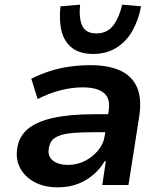

<svg xmlns="http://www.w3.org/2000/svg" viewBox="-20 -792 692 822"><path d="M228 10Q169 10 127.5 -12.5Q86 -35 66 -73Q46 -111 54 -159Q62 -209 100 -240.5Q138 -272 209 -287.5Q280 -303 385 -303H462L451 -226H383Q322 -226 280 -221.5Q238 -217 215.5 -202Q193 -187 189 -156Q183 -123 206.5 -104.5Q230 -86 272 -86Q309 -86 342.5 -102.5Q376 -119 400 -148Q424 -177 429 -214L445 -316Q454 -370 425 -394Q396 -418 333 -418Q291 -418 243 -406.5Q195 -395 141 -368L114 -455Q154 -475 195 -488Q236 -501 279.5 -507Q323 -513 367 -513Q443 -513 493.5 -490.5Q544 -468 566 -419.5Q588 -371 576 -293L530 0H418L433 -102H428Q409 -69 379 -43.5Q349 -18 311.5 -4Q274 10 228 10ZM379 -561Q322 -561 288.5 -587Q255 -613 243.5 -659Q232 -705 239 -765L323 -772Q317 -715 332 -682Q347 -649 393 -649Q438 -649 464 -682Q490 -715 503 -772L584 -765Q573 -706 546.5 -659.5Q520 -613 477.5 -587Q435 -561 379 -561Z"/></svg>

Font: Nunito Sans 6pt
Style: Bold Italic
Weight: 700
Italic angle: -9°
Version: Version 3.101;gftools[0.9.27]